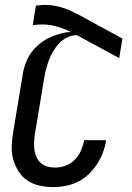

<svg xmlns="http://www.w3.org/2000/svg" viewBox="-20 -758 540 786"><path d="M198 8Q170 8 142.5 2Q115 -4 93 -18.5Q71 -33 56.5 -55.5Q42 -78 34.5 -104.5Q27 -131 28 -159.5Q29 -188 34 -217L73 -452Q76 -474 84 -496.5Q92 -519 105.5 -539Q119 -559 138.5 -575.5Q158 -592 179.5 -602.5Q201 -613 224 -619.5Q247 -626 270 -627Q243 -641 213 -649.5Q183 -658 151 -658Q142 -658 132.5 -657Q123 -656 114 -655L127 -735Q137 -736 146 -737Q155 -738 164 -738Q184 -738 203.5 -734.5Q223 -731 241 -725Q259 -719 275.5 -711Q292 -703 309 -694L481 -600L468 -520L295 -614H293Q274 -614 255.5 -605Q237 -596 223 -581.5Q209 -567 198.5 -549.5Q188 -532 181 -513.5Q174 -495 169 -476Q164 -457 161 -439L122 -204Q120 -188 119.5 -172Q119 -156 121.5 -141Q124 -126 130.5 -112.5Q137 -99 148.5 -89.5Q160 -80 175 -76Q190 -72 206 -72Q227 -72 248 -79.5Q269 -87 285.5 -103.5Q302 -120 311 -140.5Q320 -161 324 -182V-184H414V-181Q410 -156 400.5 -131.5Q391 -107 376.5 -85Q362 -63 342 -44Q322 -25 298 -13.5Q274 -2 248.5 3Q223 8 198 8Z"/></svg>

Font: Iosevka Medium Oblique
Style: Regular
Weight: 500
Italic angle: -9°
Monospace: yes
Designer: Belleve Invis
Foundry: Belleve Invis
Version: Version 32.5.0; ttfautohint (v1.8.4)